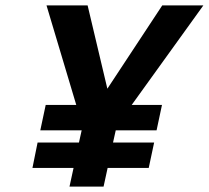

<svg xmlns="http://www.w3.org/2000/svg" viewBox="-20 -690 772 710"><path d="M152 -670 262 -302H149L129 -208H282L272 -163H119L100 -69H252L237 0H363L378 -69H530L550 -163H398L408 -208H559L579 -302H467L732 -670H580L377 -362L304 -670Z"/></svg>

Font: LT Wave Mono Bold
Style: Italic
Weight: 700
Designer: Daniel Lyons
Version: Version 2.5 (Glyphs App)